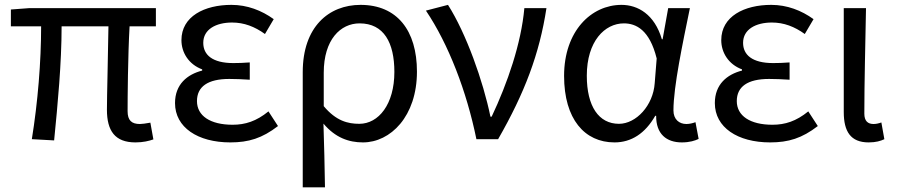

<svg xmlns="http://www.w3.org/2000/svg" viewBox="-20 -577 3718 796"><path d="M541.6 13.4C573.2 13.4 597.6 7.4 615.9 0.9L603.4 -68.5C583.2 -64.9 569.4 -62.9 560 -62.9C525.8 -62.9 509 -77.6 509 -116.3C509 -168.6 510.2 -344 517.2 -467.8H626.3V-543.4H102.6L25.1 -537.6V-467.8H150.5C150.5 -321 136.7 -153.2 112 0L204.4 5.1C219.4 -146.5 235.4 -314.9 235.4 -467.8H429.6C428 -348.4 423.3 -178.7 423.3 -122.3C423.3 -34.7 456.4 13.4 541.6 13.4Z M934.9 13.4C1010.8 13.4 1067.1 -3.9 1132.5 -54.4L1093 -115.2C1042.5 -74.1 996.5 -59.8 944.4 -59.8C852.1 -59.8 796.6 -96.6 796.6 -157.8C796.6 -217.8 841.4 -249.7 930.5 -249.7C957.9 -249.7 983.7 -248.5 1015.5 -246.5V-318.2C988.9 -316.2 968.9 -315.5 947.3 -315.5C860.3 -315.5 822.7 -349.6 822.7 -399.5C822.7 -455.3 875.2 -483.6 942.1 -483.6C992 -483.6 1036 -466.7 1078.5 -436L1114.8 -497.6C1064.5 -533.9 1004.9 -556.8 939.4 -556.8C827.7 -556.8 732.2 -509.2 732.2 -410.5C732.2 -359.4 762.1 -310.2 818.2 -289.4V-284.4C756.3 -268.6 705.6 -227.4 705.6 -149.6C705.6 -48.7 800.1 13.4 934.9 13.4Z M1235.1 199.6H1327.3C1325.7 102.9 1324.2 33.7 1321 -64.5C1370.4 -5.9 1426.2 13.4 1484.8 13.4C1598.7 13.4 1708.6 -94.3 1708.6 -280C1708.6 -450.8 1626.1 -556.8 1474.8 -556.8C1343 -556.8 1235.1 -465.7 1235.1 -277.9ZM1469.6 -63.7C1422 -63.7 1373.5 -75.6 1322.2 -136.8V-275.4C1322.2 -412.8 1391.7 -480.1 1470.8 -480.1C1571.8 -480.1 1615 -399.5 1615 -278.8C1615 -144.7 1549.7 -63.7 1469.6 -63.7Z M1955.1 0H2045.1C2155 -191.5 2216.6 -353.6 2245.5 -543.4H2153.9C2140.8 -396.5 2084.1 -232.6 2018.3 -93.2H2013.3C1983.1 -240.7 1912.3 -439.3 1837.3 -556.8L1745.8 -533C1839.2 -394.4 1914.6 -198.8 1955.1 0Z M2527.5 13.4C2597.7 13.4 2654.8 -23.9 2696.5 -96.9H2700.3C2699.7 -21.6 2742.8 13.4 2806.7 13.4C2839.1 13.4 2861.5 6.2 2876.4 -1.1L2863.3 -70.5C2852.2 -66.1 2838 -62.9 2825.7 -62.9C2795.6 -62.9 2772 -82.2 2772 -119.2C2772 -218 2810.9 -400.4 2840.2 -543.4H2750.2L2727.1 -414.2H2724C2693.7 -517.5 2624.4 -556.8 2556.6 -556.8C2431.3 -556.8 2318.6 -448.4 2318.6 -262.3C2318.6 -83.4 2403.7 13.4 2527.5 13.4ZM2546.1 -63.7C2462.4 -63.7 2412.8 -136.1 2412.8 -263C2412.8 -406.2 2487.4 -480.1 2566.5 -480.1C2616.8 -480.1 2673.2 -453.4 2702.5 -334.6L2694.3 -232.1C2687.9 -139.7 2617.5 -63.7 2546.1 -63.7Z M3172.9 13.4C3248.8 13.4 3305.1 -3.9 3370.5 -54.4L3331 -115.2C3280.5 -74.1 3234.5 -59.8 3182.4 -59.8C3090.1 -59.8 3034.6 -96.6 3034.6 -157.8C3034.6 -217.8 3079.4 -249.7 3168.5 -249.7C3195.9 -249.7 3221.7 -248.5 3253.5 -246.5V-318.2C3226.9 -316.2 3206.9 -315.5 3185.3 -315.5C3098.3 -315.5 3060.7 -349.6 3060.7 -399.5C3060.7 -455.3 3113.2 -483.6 3180.1 -483.6C3230 -483.6 3274 -466.7 3316.5 -436L3352.8 -497.6C3302.5 -533.9 3242.9 -556.8 3177.4 -556.8C3065.7 -556.8 2970.2 -509.2 2970.2 -410.5C2970.2 -359.4 3000.1 -310.2 3056.2 -289.4V-284.4C2994.3 -268.6 2943.6 -227.4 2943.6 -149.6C2943.6 -48.7 3038.1 13.4 3172.9 13.4Z M3581.3 13.4C3611.7 13.4 3630.6 7.4 3646.4 0.1L3634 -69.3C3621.8 -64.9 3611 -62.9 3601.4 -62.9C3578.2 -62.9 3563.4 -75.1 3563.4 -105.8C3563.4 -237.3 3567.7 -395.7 3570.3 -543.4H3478.1V-112.4C3478.1 -31.8 3506.6 13.4 3581.3 13.4Z"/></svg>

Font: Source Han Sans JP VF
Style: Regular
Weight: 250
Designer: Ryoko NISHIZUKA 西塚涼子 (kana, bopomofo & ideographs); Paul D. Hunt (Latin, Greek & Cyrillic); Sandoll Communications 산돌커뮤니
Foundry: Adobe
Version: Version 2.004;hotconv 1.0.118;makeotfexe 2.5.65603